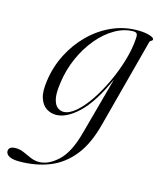

<svg xmlns="http://www.w3.org/2000/svg" viewBox="-180 -514 693 833"><g transform="rotate(15 167.0 -97.0)"><path d="M291 -2Q267 90.5 222.8 144.5Q178.5 198.5 118.2 221.8Q58 245 -14 245Q-45.5 245 -60.2 236.5Q-75 228 -75 215Q-75 193 -43 193Q-24 193 -6.2 201Q11.5 209 30 217Q48.5 225 68.5 225Q110.5 225 153 185.8Q195.5 146.5 220 55.5L291 -205Q240.5 -92.5 187.2 -42Q134 8.5 86.5 8.5Q63.5 8.5 43.5 -4.2Q23.5 -17 13.8 -46Q4 -75 11.5 -124.5Q20.5 -189 49.2 -245.5Q78 -302 121.8 -345.2Q165.5 -388.5 220 -413Q274.5 -437.5 334.5 -437.5Q367.5 -437.5 388.5 -431Q409.5 -424.5 409.5 -417Q409.5 -411.5 403.8 -409Q398 -406.5 396.5 -401ZM70 -129.5Q63 -81.5 69.2 -56.2Q75.5 -31 88.5 -21.8Q101.5 -12.5 114.5 -12.5Q140 -12.5 169.2 -37.5Q198.5 -62.5 226.8 -104.2Q255 -146 278.8 -196.8Q302.5 -247.5 318 -299.8Q333.5 -352 336.5 -396.5Q338.5 -411.5 335.5 -420Q332.5 -428.5 319 -428.5Q277.5 -428.5 236.5 -405Q195.5 -381.5 160.8 -340Q126 -298.5 102 -244.5Q78 -190.5 70 -129.5Z"/></g></svg>

Font: Fraunces 144pt Light
Style: Italic
Weight: 300
Italic angle: -16°
Version: Version 1.000;[0bf87f6ff]